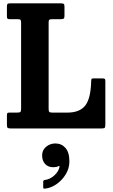

<svg xmlns="http://www.w3.org/2000/svg" viewBox="-20 -770 676 1151"><path d="M85.5 -655H38Q27.5 -655 24.5 -658.5Q21.5 -662 21.5 -673V-729.5Q21.5 -742.5 25 -746.2Q28.5 -750 41.5 -750H344Q357.5 -750 362 -746.8Q366.5 -743.5 366.5 -729.5V-675.5Q366.5 -662 362 -658.5Q357.5 -655 344.5 -655H294Q281 -655 276.2 -652Q271.5 -649 271.5 -635.5V-117Q271.5 -103 275.8 -99Q280 -95 294.5 -95H384Q457.5 -95 490.8 -137Q524 -179 526.5 -282Q527 -293.5 528.8 -296.8Q530.5 -300 542 -300H592Q603.5 -300 607.5 -297.5Q611.5 -295 611.5 -284V-24.5Q611.5 -9.5 608.5 -4.8Q605.5 0 590.5 0H43.5Q30.5 0 26 -3.5Q21.5 -7 21.5 -21V-78Q21.5 -87.5 23.8 -91.2Q26 -95 35 -95H81.5Q97 -95 101.8 -98.8Q106.5 -102.5 106.5 -118.5V-633Q106.5 -647 103 -651Q99.5 -655 85.5 -655ZM232.5 161.5Q232.5 130 256.2 110Q280 90 312 90Q348.5 90 372.2 116.5Q396 143 396 197.5Q396 239 374.2 274.8Q352.5 310.5 319 333.8Q285.5 357 251 360.5Q244 361.5 241.5 360Q239 358.5 239 351V318.5Q239 310.5 249 309Q280.5 305 306.5 280.8Q332.5 256.5 337 229Q337.5 222.5 329.5 226.5Q318.5 232.5 299 232.5Q268.5 232.5 250.5 213Q232.5 193.5 232.5 161.5Z"/></svg>

Font: Besley* Narrow
Style: Bold
Weight: 700
Width: 4
Designer: Owen Earl
Foundry: indestructible type*
Version: Version 3.000; ttfautohint (v1.8.3)